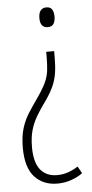

<svg xmlns="http://www.w3.org/2000/svg" viewBox="-53 -563 380 794"><g transform="rotate(-5 137.0 -166.0)"><path d="M187 -348V-324Q187 -285 182.5 -256.5Q178 -228 166.5 -202.5Q155 -177 134 -147Q111 -116 94.5 -88Q78 -60 69.5 -30Q61 0 61 40Q61 103 85.5 133.5Q110 164 155 164Q179 164 200.5 156.5Q222 149 242 136L258 165Q238 180 210.5 189.5Q183 199 153 199Q94 199 58.5 160Q23 121 23 39Q23 -8 33.5 -42Q44 -76 62.5 -104.5Q81 -133 102 -163Q125 -196 136.5 -220.5Q148 -245 151 -270Q154 -295 154 -327V-348ZM201 -490Q201 -472 194 -460.5Q187 -449 169 -449Q154 -449 146 -459Q138 -469 138 -489Q138 -510 146.5 -520.5Q155 -531 170 -531Q187 -531 194 -520Q201 -509 201 -490Z"/></g></svg>

Font: Noto Sans Khmer ExtraCondensed ExtraLight
Style: Regular
Weight: 250
Width: 2
Designer: Danh Hong and the Monotype Design Team
Foundry: Monotype Imaging Inc.
Version: Version 2.004